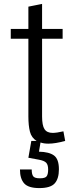

<svg xmlns="http://www.w3.org/2000/svg" viewBox="-20 -720 403 981"><path d="M35 -522H125V-125Q125 -78 133 -47Q141 -16 167 0H140L125 86L179 96Q206 101 216 111.5Q226 122 226 146Q226 170 218.5 180.5Q211 191 184 191Q157 191 149.5 180.5Q142 170 142 146H82Q82 193 103.5 217Q125 241 181 241Q238 241 259.5 217Q281 193 281 145Q281 93 256 74.5Q231 56 179 55L187 8Q204 14 227 14Q263 14 313 0L304 -49Q269 -41 249 -41Q220 -41 207.5 -60Q195 -79 195 -125V-522H300V-572H195V-700L125 -686V-572H35Z"/></svg>

Font: Glegoo
Style: Regular
Weight: 400
Version: Version 2.0.1; ttfautohint (v0.9) -r 48 -G 60